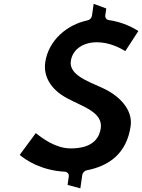

<svg xmlns="http://www.w3.org/2000/svg" viewBox="-20 -917 750 1013"><path d="M474.2 -896.8 465.2 -834C463.6 -822.7 453.8 -812 441.9 -809.6C335.6 -787.5 235.7 -705.9 218.7 -588C208.1 -514.3 247.6 -444.7 334.5 -398.4C416.9 -354 523.8 -324.9 511.6 -240C496.7 -136.8 389.1 -134 352.3 -134C274.3 -134 203 -187.2 169 -214.9L83.9 -99.7C114.6 -74 195.6 -17.5 322.8 -11C334.8 -10.4 345 0.3 343 14L336.5 58.6L403.9 76.7L414.1 6C415.6 -4.1 425.1 -16.1 437.8 -18.5C554.2 -41 648.3 -106.4 669.2 -251C682.3 -342.2 604.4 -415.1 520.5 -453C439.1 -489.9 343.4 -523.2 353.7 -595C362.7 -657.3 419.6 -694 491 -694C556.3 -694 611.7 -665.4 641.2 -647.4L710.1 -753.3C685.5 -769.4 629.1 -800.6 553.5 -811.2C541.6 -812.9 533.7 -823.6 535.5 -836L540.7 -872.3Z"/></svg>

Font: Hussar Ekologiczny
Style: Regular
Weight: 400
Foundry: Cannot Into Space Fonts
Version: Version 0.97